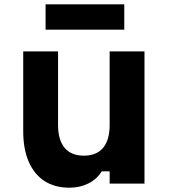

<svg xmlns="http://www.w3.org/2000/svg" viewBox="-20 -854 790 893"><path d="M652 -615V0H490V-57H453Q431 -21 391.5 -1Q352 19 303 19Q235 19 187 -12Q139 -43 113.5 -102Q88 -161 88 -243V-615H250V-273Q250 -203 280.5 -166.5Q311 -130 370 -130Q429 -130 459.5 -166.5Q490 -203 490 -273V-615ZM192 -716V-834H558V-716Z"/></svg>

Font: Martian Mono SemiExpanded
Style: Bold
Weight: 700
Width: 6
Designer: Roman Shamin
Foundry: Evil Martians
Version: Version 1.000